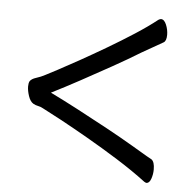

<svg xmlns="http://www.w3.org/2000/svg" viewBox="-43 -534 586 593"><g transform="rotate(5 250.0 -238.0)"><path d="M114 -236Q155 -216 201.5 -191.5Q248 -167 294 -142Q340 -117 379 -94Q393 -86 409.5 -76Q426 -66 441 -58Q451 -51 451 -27Q451 -12 446 2Q441 16 432 16Q430 16 425 13Q384 -18 334.5 -49Q285 -80 237 -107.5Q189 -135 151 -155.5Q113 -176 93 -186Q86 -190 78 -191.5Q70 -193 63 -197Q53 -203 47.5 -219.5Q42 -236 42 -249Q42 -259 45 -265Q50 -273 64.5 -277.5Q79 -282 92 -289Q100 -293 127.5 -307.5Q155 -322 193.5 -343.5Q232 -365 274.5 -390Q317 -415 356.5 -440.5Q396 -466 425 -489Q430 -492 433 -492Q443 -492 449.5 -476.5Q456 -461 456 -445Q456 -426 447 -421Q413 -402 382 -384Q343 -360 295.5 -333.5Q248 -307 201 -281.5Q154 -256 114 -236Z"/></g></svg>

Font: Moon Stars Kai HW
Style: Regular
Weight: 400
Designer: GuiWonder
Version: Version 1.101